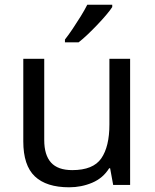

<svg xmlns="http://www.w3.org/2000/svg" viewBox="-20 -786 658 816"><path d="M533 -536V0H461L448 -71H444Q418 -29 372 -9.5Q326 10 274 10Q177 10 128 -36.5Q79 -83 79 -185V-536H168V-191Q168 -127 197 -95Q226 -63 287 -63Q376 -63 410.5 -113Q445 -163 445 -257V-536ZM457 -756Q448 -742 431 -722Q414 -702 393.5 -680.5Q373 -659 352.5 -639.5Q332 -620 314 -606H256V-618Q271 -637 288.5 -663Q306 -689 323 -716.5Q340 -744 351 -766H457Z"/></svg>

Font: Noto Sans Lisu
Style: Regular
Weight: 400
Designer: Monotype Design Team. David Williams.
Foundry: Monotype Imaging Inc.
Version: Version 2.102